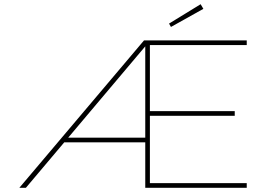

<svg xmlns="http://www.w3.org/2000/svg" viewBox="-20 -892 1325 912"><path d="M72 0 664 -700H1152V-678H692V-364H1095V-342H692V-22H1152V0H670V-216H277L296 -238H670V-684L676 -679L103 0ZM792 -764 783 -780 933 -872 946 -850Z"/></svg>

Font: Lexend Tera Thin
Style: Regular
Weight: 250
Version: Version 1.007